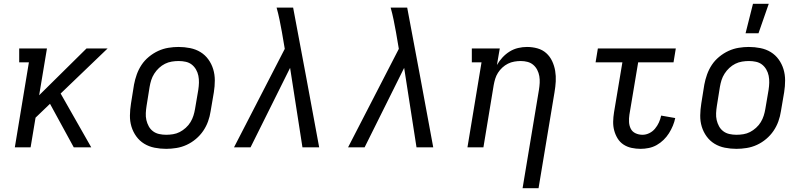

<svg xmlns="http://www.w3.org/2000/svg" viewBox="-20 -775 4240 1010"><path d="M58 0 132 -447H81V-520H227L186 -274L435 -520H546L299 -283L460 0H368L243 -229L167 -156L141 0Z M854 8Q823 8 793 2Q763 -4 738.5 -19Q714 -34 697 -57.5Q680 -81 671.5 -109Q663 -137 663.5 -168Q664 -199 669 -230L685 -330Q690 -357 699.5 -383.5Q709 -410 724.5 -433.5Q740 -457 763 -476Q786 -495 812 -507Q838 -519 865.5 -523.5Q893 -528 919 -528Q950 -528 980 -522Q1010 -516 1034.5 -501Q1059 -486 1076 -462.5Q1093 -439 1101.5 -411Q1110 -383 1110 -352Q1110 -321 1105 -290L1088 -190Q1084 -163 1074.5 -136.5Q1065 -110 1049 -86.5Q1033 -63 1010.5 -44Q988 -25 962 -13Q936 -1 908 3.5Q880 8 854 8ZM854 -66Q872 -66 890.5 -69Q909 -72 925.5 -80.5Q942 -89 957 -102.5Q972 -116 982 -132.5Q992 -149 997.5 -166.5Q1003 -184 1006 -202L1023 -302Q1026 -321 1026.5 -340Q1027 -359 1023.5 -376.5Q1020 -394 1011 -409.5Q1002 -425 988.5 -435.5Q975 -446 957 -450Q939 -454 920 -454Q902 -454 883.5 -451Q865 -448 848 -439.5Q831 -431 816.5 -417.5Q802 -404 791.5 -387.5Q781 -371 775.5 -353.5Q770 -336 767 -318L751 -218Q748 -199 747 -180Q746 -161 750 -143.5Q754 -126 762.5 -110.5Q771 -95 785 -84.5Q799 -74 817 -70Q835 -66 854 -66Z M1211 0 1478 -518 1463 -606Q1457 -639 1450.5 -671Q1444 -703 1435 -735H1522Q1557 -551 1591 -367.5Q1625 -184 1659 0H1571L1506 -418L1298 0Z M1811 0 2078 -518 2063 -606Q2057 -639 2050.5 -671Q2044 -703 2035 -735H2122Q2157 -551 2191 -367.5Q2225 -184 2259 0H2171L2106 -418L1898 0Z M2729 215 2815 -302Q2818 -321 2819 -339Q2820 -357 2817 -374.5Q2814 -392 2806 -407.5Q2798 -423 2785 -434Q2772 -445 2755 -449.5Q2738 -454 2719 -454Q2703 -454 2685.5 -451Q2668 -448 2652 -440Q2636 -432 2622.5 -419.5Q2609 -407 2599.5 -392Q2590 -377 2585 -360.5Q2580 -344 2577 -327L2523 0H2439L2513 -447H2462V-520H2609L2594 -433Q2606 -454 2623 -472.5Q2640 -491 2661 -504Q2682 -517 2705.5 -522.5Q2729 -528 2752 -528Q2781 -528 2807.5 -520.5Q2834 -513 2853.5 -495.5Q2873 -478 2884.5 -453.5Q2896 -429 2900.5 -402Q2905 -375 2903.5 -347Q2902 -319 2897 -290L2813 215Z M3350 8Q3326 8 3302.5 3Q3279 -2 3260 -14.5Q3241 -27 3229 -46.5Q3217 -66 3211 -88.5Q3205 -111 3205.5 -135Q3206 -159 3210 -184L3254 -447H3113L3125 -520H3535L3523 -447H3337L3291 -172Q3288 -152 3289 -133Q3290 -114 3298 -98Q3306 -82 3323 -74Q3340 -66 3360 -66Q3378 -66 3395.5 -74.5Q3413 -83 3425.5 -98Q3438 -113 3446 -130.5Q3454 -148 3458 -167L3532 -154Q3528 -134 3519.5 -113.5Q3511 -93 3499 -74Q3487 -55 3470.5 -39Q3454 -23 3434.5 -12Q3415 -1 3393 3.5Q3371 8 3350 8Z M3854 8Q3823 8 3793 2Q3763 -4 3738.5 -19Q3714 -34 3697 -57.5Q3680 -81 3671.5 -109Q3663 -137 3663.5 -168Q3664 -199 3669 -230L3685 -330Q3690 -357 3699.5 -383.5Q3709 -410 3724.5 -433.5Q3740 -457 3763 -476Q3786 -495 3812 -507Q3838 -519 3865.5 -523.5Q3893 -528 3919 -528Q3950 -528 3980 -522Q4010 -516 4034.5 -501Q4059 -486 4076 -462.5Q4093 -439 4101.5 -411Q4110 -383 4110 -352Q4110 -321 4105 -290L4088 -190Q4084 -163 4074.5 -136.5Q4065 -110 4049 -86.5Q4033 -63 4010.5 -44Q3988 -25 3962 -13Q3936 -1 3908 3.5Q3880 8 3854 8ZM3854 -66Q3872 -66 3890.5 -69Q3909 -72 3925.5 -80.5Q3942 -89 3957 -102.5Q3972 -116 3982 -132.5Q3992 -149 3997.5 -166.5Q4003 -184 4006 -202L4023 -302Q4026 -321 4026.5 -340Q4027 -359 4023.5 -376.5Q4020 -394 4011 -409.5Q4002 -425 3988.5 -435.5Q3975 -446 3957 -450Q3939 -454 3920 -454Q3902 -454 3883.5 -451Q3865 -448 3848 -439.5Q3831 -431 3816.5 -417.5Q3802 -404 3791.5 -387.5Q3781 -371 3775.5 -353.5Q3770 -336 3767 -318L3751 -218Q3748 -199 3747 -180Q3746 -161 3750 -143.5Q3754 -126 3762.5 -110.5Q3771 -95 3785 -84.5Q3799 -74 3817 -70Q3835 -66 3854 -66ZM3902 -600 3941 -755H4024L3970 -600Z"/></svg>

Font: Iosevka HT Extended
Style: Italic
Weight: 400
Width: 7
Italic angle: -9°
Monospace: yes
Designer: Belleve Invis
Foundry: Belleve Invis
Version: Version 32.3.0; ttfautohint (v1.8.4)